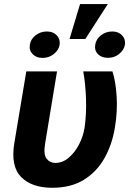

<svg xmlns="http://www.w3.org/2000/svg" viewBox="-20 -886 627 916"><path d="M105.5 -545.5H252.1L195.3 -201.7Q186.4 -148.8 202.4 -128.7Q218.4 -108.7 243.6 -108.7Q278.4 -108.7 307.5 -133.2Q336.6 -157.7 356.7 -196.2Q376.8 -234.7 383.5 -277Q392.8 -342.3 390.4 -413.5Q388.1 -484.7 377.1 -545.5H516.3Q531.6 -500.7 536.4 -427.7Q541.2 -354.8 528.1 -277Q514.9 -196.4 478.3 -131.4Q441.8 -66.4 380 -28.2Q318.2 9.9 229 9.9Q131.7 9.9 81 -41.4Q30.2 -92.7 48.3 -203.1ZM311.8 -699.9 361.9 -866.5H494.3L387.1 -699.9ZM122.5 -672.6Q126.1 -698.9 149.5 -717.3Q172.9 -735.8 203.5 -735.8Q233.7 -735.8 250.9 -717.3Q268.1 -698.9 264.6 -672.6Q259.9 -646.3 236.5 -628Q213.1 -609.7 183.2 -609.7Q153.1 -609.7 135.5 -628Q117.9 -646.3 122.5 -672.6ZM434.3 -671.9Q437.9 -698.5 461.1 -717.2Q484.4 -735.8 515.6 -735.8Q545.1 -735.8 562.3 -717.5Q579.5 -699.2 576 -671.9Q570.7 -646 547.8 -628Q524.9 -610.1 495.4 -610.1Q464.1 -610.1 446.9 -628.2Q429.7 -646.3 434.3 -671.9Z"/></svg>

Font: Inter UI
Style: Bold Italic
Weight: 700
Italic angle: 9.39999°
Designer: Rasmus Andersson
Foundry: rsms
Version: 3.2;8d6f07862